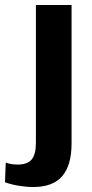

<svg xmlns="http://www.w3.org/2000/svg" viewBox="-88 -560 368 770"><path d="M45 190Q18 190 -12.5 185Q-43 180 -68 171L-65 92Q-55 96 -42.5 98Q-30 100 -18 100Q22 100 39 79.5Q56 59 56 13V-540H199V15Q199 103 161.5 146.5Q124 190 45 190Z"/></svg>

Font: Pathway Extreme Condensed
Style: Bold
Weight: 700
Width: 3
Version: Version 1.001;gftools[0.9.26]